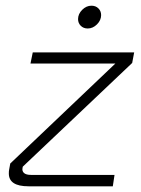

<svg xmlns="http://www.w3.org/2000/svg" viewBox="-20 -654 494 674"><path d="M59 -64Q57 -53 64.5 -46.5Q72 -40 89 -40H382L376 0H80Q11 0 11 -45Q11 -54 12 -58L16 -80L385 -431H87L95 -470H451L444 -433L60 -69ZM254 -587Q254 -605 268.5 -619.5Q283 -634 301 -634Q316 -634 325.5 -624.5Q335 -615 335 -601Q335 -583 320.5 -568.5Q306 -554 288 -554Q273 -554 263.5 -563.5Q254 -573 254 -587Z"/></svg>

Font: KoHo Light
Style: Italic
Weight: 300
Italic angle: -10°
Version: Version 1.000; ttfautohint (v1.6)